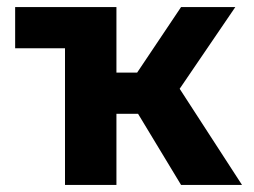

<svg xmlns="http://www.w3.org/2000/svg" viewBox="-20 -525 722 545"><path d="M494 0 333.5 -265.5 494 -505H648L490 -273L667 0ZM164.5 0V-505H310.5V-319H464V-202H310.5V0ZM23 -388V-505H310.5L164.5 -388Z"/></svg>

Font: Geologica Roman SemiBold
Style: Regular
Weight: 600
Designer: Sindre Bremnes, Frode Helland
Foundry: Monokrom Skriftforlag AS
Version: Version 1.010;gftools[0.9.28]